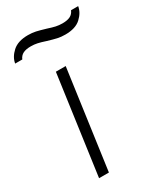

<svg xmlns="http://www.w3.org/2000/svg" viewBox="-192 -789 737 862"><g transform="rotate(-30 176.0 -358.0)"><path d="M180 -511 109 0H58L129 -511ZM250 -634Q228 -634 210 -638Q192 -642 162 -651Q138 -659 122 -662.5Q106 -666 88 -666Q63 -666 48 -658.5Q33 -651 26 -634H-11Q-6 -665 22 -690.5Q50 -716 102 -716Q124 -716 142 -712Q160 -708 190 -699Q214 -691 230 -687.5Q246 -684 264 -684Q289 -684 304 -691.5Q319 -699 326 -716H363Q358 -685 330.5 -659.5Q303 -634 250 -634Z"/></g></svg>

Font: Chivo Thin Italic
Style: Regular
Weight: 100
Italic angle: -8.05°
Designer: Hector Gatti
Foundry: Omnibus-Type
Version: Version 1.007